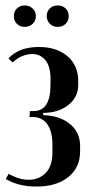

<svg xmlns="http://www.w3.org/2000/svg" viewBox="-20 -678 344 707"><path d="M114 9Q48 9 1 -19L12 -38Q50 -16 86 -16Q124 -16 148.5 -41.5Q173 -67 173 -115V-145Q173 -194 154.5 -220Q136 -246 104 -247H89L90 -269H104Q166 -269 166 -366V-388Q166 -433 147.5 -456Q129 -479 99 -479Q81 -479 62 -471.5Q43 -464 27 -448L11 -463Q50 -505 123 -505Q189 -505 228.5 -471Q268 -437 268 -380V-365Q268 -323 236 -295Q204 -267 155 -263L139 -262V-254L155 -253Q208 -248 241.5 -218Q275 -188 275 -140V-121Q275 -61 231.5 -26Q188 9 114 9ZM31 -619Q31 -636 42.5 -647Q54 -658 71 -658Q88 -658 100 -647Q112 -636 112 -619Q112 -601 100 -590Q88 -579 71 -579Q54 -579 42.5 -590Q31 -601 31 -619ZM152 -619Q152 -636 163.5 -647Q175 -658 192 -658Q210 -658 221.5 -647Q233 -636 233 -619Q233 -601 221.5 -590Q210 -579 192 -579Q175 -579 163.5 -590.5Q152 -602 152 -619Z"/></svg>

Font: Moniqa Extra Bold Narrow Heading
Style: Regular
Weight: 800
Width: 4
Designer: Rajesh Rajput
Foundry: Rajesh Rajput
Version: Version 1.000;December 15, 2022;FontCreator 14.0.0.2794 32-b